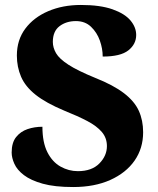

<svg xmlns="http://www.w3.org/2000/svg" viewBox="-20 -744 636 774"><path d="M275 10Q200 10 152 -3.5Q104 -17 76.5 -38Q49 -59 38 -83.5Q27 -108 27 -129Q27 -169 45 -191.5Q63 -214 91 -223.5Q119 -233 151 -233Q151 -170 171 -130.5Q191 -91 224 -72.5Q257 -54 294 -54Q350 -54 380.5 -85Q411 -116 411 -155Q411 -188 390.5 -212Q370 -236 332 -256Q294 -276 239 -298Q165 -329 123.5 -362Q82 -395 65 -434.5Q48 -474 48 -520Q48 -583 82 -628.5Q116 -674 174.5 -699Q233 -724 306 -724Q384 -724 433.5 -706.5Q483 -689 506 -661.5Q529 -634 529 -603Q529 -566 497.5 -541Q466 -516 394 -516Q394 -548 382.5 -580.5Q371 -613 347 -636Q323 -659 286 -659Q247 -659 220 -638.5Q193 -618 193 -575Q193 -552 206 -529.5Q219 -507 256 -483Q293 -459 364 -430Q437 -401 479.5 -368.5Q522 -336 539.5 -297.5Q557 -259 557 -211Q557 -146 522.5 -96.5Q488 -47 424.5 -18.5Q361 10 275 10Z"/></svg>

Font: Noto Serif Gujarati ExtraBold
Style: Regular
Weight: 800
Version: Version 2.102